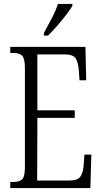

<svg xmlns="http://www.w3.org/2000/svg" viewBox="-20 -951 516 971"><path d="M32 0V-31H49Q80 -31 93 -45Q106 -59 106 -107V-604Q106 -655 92.5 -669Q79 -683 49 -683H32V-714H412L416 -545H382L379 -590Q376 -636 362.5 -656Q349 -676 306 -676H169V-393H358V-355H169L168 -38H329Q372 -38 386 -57Q400 -76 403 -115L407 -169H442L437 0ZM202 -784Q224 -825 243 -861Q262 -897 273 -931H346V-921Q336 -904 315.5 -877Q295 -850 270 -821.5Q245 -793 223 -771H202Z"/></svg>

Font: Noto Serif Ethiopic ExtraCondensed Light
Style: Regular
Weight: 300
Width: 2
Designer: Monotype Design Team
Foundry: Monotype Imaging Inc.
Version: Version 2.102; ttfautohint (v1.8.4.7-5d5b)